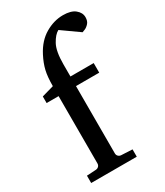

<svg xmlns="http://www.w3.org/2000/svg" viewBox="-186 -812 760 887"><g transform="rotate(-30 194.5 -368.5)"><path d="M389.2 -676.8Q389.2 -656.7 379.2 -645.3Q369.1 -633.8 357.9 -628.9Q346.7 -624 342.8 -623L251 -688Q229.5 -676.8 210.7 -642.6Q191.9 -608.4 191.9 -538.1V-474.1H315.9V-422.9H191.9V-64Q191.9 -54.7 198 -48.6Q204.1 -42.5 212.9 -42L272 -39.1V0H28.8V-39.1L78.1 -42Q86.9 -42.5 93 -48.6Q99.1 -54.7 99.1 -64V-422.9H35.2V-458L99.1 -476.1Q99.1 -525.4 106.7 -557.9Q114.3 -590.3 132.8 -626Q162.1 -682.6 208.3 -709.7Q254.4 -736.8 303.2 -736.8Q345.7 -736.8 367.4 -719Q389.2 -701.2 389.2 -676.8Z"/></g></svg>

Font: Charis
Style: Regular
Weight: 400
Designer: Walt Agee, Miriam Martin, Annie Olsen, Victor Gaultney, Lorna Priest, Alan Ward, Bob Hallissy, Martin Hosken, Sharon Cor
Foundry: SIL Global
Version: Version 7.000